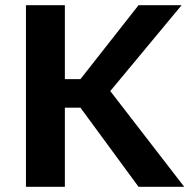

<svg xmlns="http://www.w3.org/2000/svg" viewBox="-20 -720 750 740"><path d="M80 -700H230V-415H290L514 -700H680L405 -369L690 0H514L290 -305H230V0H80Z"/></svg>

Font: Golos Text DemiBold
Style: Regular
Weight: 600
Designer: A.Korolkova, Vitaly Kuzmin
Foundry: ParaType Ltd
Version: Version 2.002